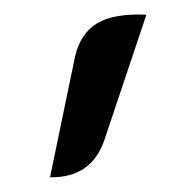

<svg xmlns="http://www.w3.org/2000/svg" viewBox="-20 -733 267 261"><path d="M82 -656Q89 -687 111.5 -701Q134 -715 179 -713L123 -546Q106 -491 48 -492Z"/></svg>

Font: K2D Light
Style: Regular
Weight: 300
Designer: Katatrad Aksorn Co.,Ltd.
Foundry: Cadson Demak Co.,Ltd.
Version: Version 1.000; ttfautohint (v1.6)